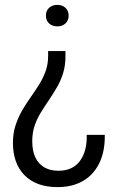

<svg xmlns="http://www.w3.org/2000/svg" viewBox="-20 -551 484 786"><path d="M248 -342V-320Q248 -283 238.5 -252Q229 -221 213 -193.5Q197 -166 180 -141Q163 -116 147 -90Q131 -64 121.5 -35.5Q112 -7 112 27Q112 68 125.5 95Q139 122 163 135Q187 148 219 148Q278 148 307.5 107.5Q337 67 335 1H409Q410 70 386 118Q362 166 318.5 190.5Q275 215 216 215Q170 215 136 202Q102 189 79 165Q56 141 44.5 108Q33 75 33 34Q33 -5 43.5 -37.5Q54 -70 70.5 -98.5Q87 -127 105.5 -153Q124 -179 140.5 -205.5Q157 -232 167 -260.5Q177 -289 177 -322V-342ZM215 -531Q235 -531 248 -519Q261 -507 261 -487Q261 -467 248 -455Q235 -443 215 -443Q194 -443 181 -455Q168 -467 168 -487Q168 -507 181 -519Q194 -531 215 -531Z"/></svg>

Font: Mona Sans SemiCondensed
Style: Regular
Weight: 400
Width: 4
Designer: Deni Anggara
Foundry: GitHub
Version: Version 2.000